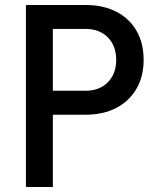

<svg xmlns="http://www.w3.org/2000/svg" viewBox="-20 -750 640 770"><path d="M84 0V-730H323Q394 -730 446.5 -703Q499 -676 527.5 -626.5Q556 -577 556 -510Q556 -443 527 -393.5Q498 -344 446 -317Q394 -290 323 -290H192V0ZM192 -386H323Q379 -386 412.5 -420Q446 -454 446 -510Q446 -566 412.5 -600Q379 -634 323 -634H192Z"/></svg>

Font: JetBrains Mono SemiBold
Style: Regular
Weight: 472
Monospace: yes
Designer: Philipp Nurullin, Konstantin Bulenkov
Foundry: JetBrains
Version: Version 2.305; ttfautohint (v1.8.4.7-5d5b)